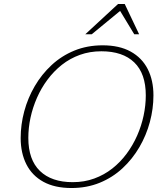

<svg xmlns="http://www.w3.org/2000/svg" viewBox="-20 -936 813 966"><path d="M122.5 -242Q122.5 -132.5 180.8 -76Q239 -19.5 346 -19.5Q404.5 -19.5 454.2 -37.8Q504 -56 544.8 -88Q585.5 -120 617 -162.5Q648.5 -205 670 -253.8Q691.5 -302.5 702.5 -354.2Q713.5 -406 713.5 -456Q713.5 -566 655.5 -622Q597.5 -678 490 -678Q432 -678 382 -660Q332 -642 291.2 -609.8Q250.5 -577.5 219 -535.2Q187.5 -493 166 -444Q144.5 -395 133.5 -343.8Q122.5 -292.5 122.5 -242ZM752 -456Q752 -389 734 -322Q716 -255 681.2 -195.5Q646.5 -136 596.5 -89.5Q546.5 -43 481.8 -16.5Q417 10 339.5 10Q255.5 10 198.5 -21.2Q141.5 -52.5 112.8 -109.2Q84 -166 84 -241.5Q84 -309 102 -376Q120 -443 154.8 -502.5Q189.5 -562 239.5 -608.5Q289.5 -655 354.2 -681.5Q419 -708 496.5 -708Q580.5 -708 637.5 -676.5Q694.5 -645 723.2 -588.5Q752 -532 752 -456ZM409 -763.5 574 -916H607.5L680 -763.5H655.5L579.5 -889H594L441.5 -763.5Z"/></svg>

Font: Newsreader 9pt ExtraLight
Style: Italic
Weight: 250
Italic angle: -17°
Designer: Hugues Gentile
Foundry: Production Type
Version: Version 1.003